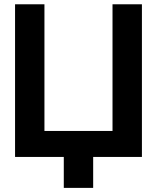

<svg xmlns="http://www.w3.org/2000/svg" viewBox="-20 -743 743 909"><path d="M282 -90.8V146.5H421.1V-90.8ZM51.3 0H651.9V-722.7H512.7V-123H190.4V-722.7H51.3Z"/></svg>

Font: Giphurs
Style: Regular
Weight: 400
Version: Version 2.010